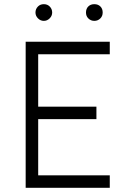

<svg xmlns="http://www.w3.org/2000/svg" viewBox="-20 -900 638 920"><path d="M190 -880Q173 -880 162 -869Q150 -857 150 -840Q150 -824 162 -812Q174 -800 190 -800Q206 -800 218 -812Q230 -824 230 -840Q230 -857 218 -869Q207 -880 190 -880ZM432 -880Q414 -880 403 -869Q392 -858 392 -840Q392 -823 403 -812Q415 -800 432 -800Q449 -800 461 -812Q472 -823 472 -840Q472 -858 461 -869Q450 -880 432 -880ZM103 0H506V-60H163V-329H442V-389H163V-640H506V-700H103Z"/></svg>

Font: Unageo Variable
Style: Regular
Weight: 300
Designer: Richard Sepsi
Foundry: Richard Sepsi
Version: Version 2.200